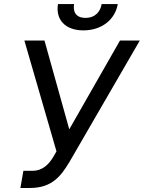

<svg xmlns="http://www.w3.org/2000/svg" viewBox="-20 -930 719 960"><path d="M82 9.9H129.6C241.1 9.9 285.2 -50.8 327.1 -120L679 -727.3H579.9L326.3 -283.4L202.4 -727.3H101.9L262.4 -173.3L247.2 -146.7C225.5 -110.4 195 -76 142 -76H96.9ZM269.9 -909.8C257.1 -832.4 305.8 -778.1 396.7 -778.1C489 -778.1 555.8 -832.4 568.9 -909.8H488.3C482.2 -873.2 457.4 -840.6 407.3 -840.6C357.6 -840.6 344.1 -873.2 350.5 -909.8Z"/></svg>

Font: Margiela Sans Text
Style: Italic
Weight: 400
Italic angle: -9.39999°
Designer: Stefan Endress, Andreas Faust
Version: Version 1.100;FEAKit 1.0